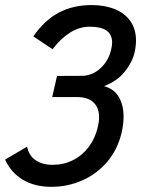

<svg xmlns="http://www.w3.org/2000/svg" viewBox="-100 -514 592 754"><path d="M-80.1 112.8 6.3 62Q13.7 97.7 40.5 115.5Q67.4 133.3 106.4 133.3Q149.9 133.3 186.5 115Q223.1 96.7 248.5 63Q273.9 29.3 284.2 -15.6Q289.1 -35.2 289.1 -53.7Q289.1 -91.8 266.6 -112.3Q244.1 -132.8 203.1 -132.8H105L124 -215.8L229.5 -216.3Q269.5 -220.7 298.3 -249.5Q327.1 -278.3 336.4 -318.8Q340.3 -335.4 340.3 -347.2Q340.3 -409.2 252.9 -409.2Q212.4 -409.2 175.5 -386.2Q138.7 -363.3 106.4 -320.8L30.8 -371.1Q75.7 -435.5 131.6 -464.8Q187.5 -494.1 259.8 -494.1Q311 -494.1 350.6 -478.3Q390.1 -462.4 412.1 -430.9Q434.1 -399.4 434.1 -355Q434.1 -332.5 428.2 -306.6Q418.9 -268.6 389.4 -231.9Q359.9 -195.3 308.6 -175.8Q347.7 -165 366.5 -133.3Q385.3 -101.6 385.3 -55.7Q385.3 -25.9 377.9 5.9Q362.3 72.8 321.3 121.1Q280.3 169.4 222.9 194.6Q165.5 219.7 101.6 219.7Q36.1 219.7 -10.5 191.7Q-57.1 163.6 -80.1 112.8Z"/></svg>

Font: Acari Sans Medium
Style: Italic
Weight: 500
Italic angle: -13°
Designer: Alfredo Marco Pradil and Stefan Peev
Foundry: Hanken Design Co.
Version: Version 1.045